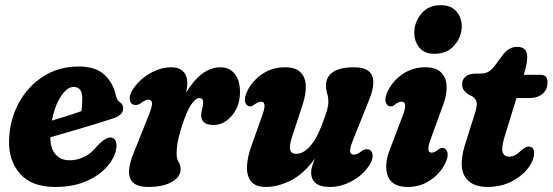

<svg xmlns="http://www.w3.org/2000/svg" viewBox="-20 -713 2136 742"><path d="M430 -146.5Q427.5 -110.5 398.5 -74.5Q369.5 -38.5 317.2 -14.5Q265 9.5 193.5 9.5Q102.5 9.5 57.8 -41.2Q13 -92 15 -170Q17 -249 52 -314Q87 -379 147 -417.5Q207 -456 284.5 -456Q348 -456 382 -425.5Q416 -395 427 -347Q430.5 -333 433.8 -327.8Q437 -322.5 442.5 -318.5Q455.5 -310 456 -295.5Q456.5 -282.5 447 -272Q437.5 -261.5 411.5 -253.5Q381.5 -243.5 340 -231Q298.5 -218.5 254.8 -205.8Q211 -193 174.5 -182.5Q174.5 -140 194.2 -116.8Q214 -93.5 250 -93.5Q277.5 -93.5 306 -107.2Q334.5 -121 357.5 -151Q392 -186.5 412.5 -181Q423 -178 427 -168.5Q431 -159 430 -146.5ZM264.5 -377Q238.5 -377 214.8 -339.8Q191 -302.5 180.5 -247Q210 -255.5 240.5 -265.2Q271 -275 294.5 -283.5Q298 -303.5 298 -333Q298 -377 264.5 -377Z M502.5 -307.5Q485.5 -308 481.8 -325.8Q478 -343.5 492.5 -366Q517 -404.5 558.5 -428.8Q600 -453 643.5 -453Q672.5 -453 688.2 -436.5Q704 -420 704 -393Q704 -377.5 699.5 -355.5Q758.5 -453 832.5 -453Q867 -453 887.2 -427.5Q907.5 -402 907.5 -357Q907.5 -320 892.8 -291.2Q878 -262.5 854.8 -246.2Q831.5 -230 806.5 -230Q779 -230 768.2 -240.5Q757.5 -251 757.5 -266Q757.5 -280 761.2 -291.8Q765 -303.5 765 -318Q765 -334 751 -334Q735.5 -334 718 -307.8Q700.5 -281.5 682 -222.5Q670.5 -186.5 666.5 -163.5Q662.5 -140.5 662.5 -120Q662.5 -99 670.2 -87Q678 -75 678 -60Q678 -28.5 643.5 -9.5Q609 9.5 553 9.5Q495.5 9.5 482.8 -24.2Q470 -58 496.5 -121.5L554.5 -267Q568.5 -301 567.5 -314.5Q566.5 -328 553.5 -328Q542.5 -328 521.5 -312.5Q511.5 -306.5 502.5 -307.5Z M1399 -136Q1416 -135.5 1419.5 -117.2Q1423 -99 1409 -77Q1384.5 -38 1342 -14.2Q1299.5 9.5 1254.5 9.5Q1182.5 9.5 1182.5 -47.5Q1182.5 -59 1186.8 -72.2Q1191 -85.5 1197.5 -100.5Q1152.5 -39.5 1102.8 -15Q1053 9.5 1007.5 9.5Q967.5 9.5 950.2 -12Q933 -33.5 934.5 -70.2Q936 -107 952.5 -151.5L993.5 -267Q1013 -320 989 -320Q977.5 -320 962 -308Q952.5 -301 945.5 -302Q932.5 -302.5 927.5 -318.8Q922.5 -335 937 -364Q957.5 -403.5 995.5 -428.2Q1033.5 -453 1081 -453Q1122 -453 1141.2 -433.8Q1160.5 -414.5 1161.8 -382.2Q1163 -350 1150 -310L1108 -182Q1098 -152 1101.2 -135.2Q1104.5 -118.5 1125 -118.5Q1152 -118.5 1178.5 -148.2Q1205 -178 1224.5 -232Q1239 -269.5 1244 -287.5Q1249 -305.5 1249 -320.5Q1249 -336.5 1244.5 -350.8Q1240 -365 1240 -383.5Q1240 -416.5 1267.2 -434.8Q1294.5 -453 1348.5 -453Q1405.5 -453 1418.5 -419.2Q1431.5 -385.5 1404.5 -322L1346 -176Q1332 -142 1333 -128.8Q1334 -115.5 1347.5 -115.5Q1354 -115.5 1361 -118.5Q1368 -121.5 1380 -130.5Q1390 -137 1399 -136Z M1658 -505Q1621 -505 1601.2 -528.2Q1581.5 -551.5 1581 -586.5Q1581 -626.5 1608 -659.8Q1635 -693 1683.5 -693Q1722.5 -693 1743.2 -669.8Q1764 -646.5 1764.5 -611.5Q1764.5 -571 1736.2 -538Q1708 -505 1658 -505ZM1644.5 -175.5Q1625 -123 1647.5 -123Q1660 -123 1675 -136Q1683 -142 1691 -141.5Q1703.5 -141 1708.8 -124.5Q1714 -108 1699.5 -79Q1678 -39 1640.5 -14.8Q1603 9.5 1556 9.5Q1494.5 9.5 1478.8 -33Q1463 -75.5 1486.5 -134.5L1537 -268Q1557 -320 1532 -320Q1519.5 -320 1504 -307Q1496 -301 1488.5 -302Q1475.5 -302.5 1470.5 -318.8Q1465.5 -335 1480 -364Q1501 -404 1538.8 -428.5Q1576.5 -453 1623.5 -453Q1664.5 -453 1684.5 -433.2Q1704.5 -413.5 1706 -381Q1707.5 -348.5 1693 -309Z M1807 -339.5 1790 -348Q1777.5 -357 1771.8 -365.8Q1766 -374.5 1766 -387.5Q1766 -406.5 1779.8 -417.5Q1793.5 -428.5 1818.5 -428.5H1833.5Q1853.5 -428.5 1865.8 -434.8Q1878 -441 1893.5 -460.5L1925 -503.5Q1948 -532 1978.5 -532Q2017.5 -532 2017.5 -493Q2017.5 -482 2015 -467Q2012.5 -452 2005.5 -429L2004 -424H2068.5Q2096 -424 2096 -395Q2096 -367 2076.8 -350.5Q2057.5 -334 2026 -334H1976L1929.5 -183Q1916.5 -140 1922.8 -123.8Q1929 -107.5 1948.5 -107.5Q1969.5 -107.5 1994.5 -131.5Q2005.5 -141 2011.5 -144Q2017.5 -147 2024 -146.5Q2046 -145.5 2044 -117.5Q2041.5 -88.5 2017.8 -59.2Q1994 -30 1954.2 -10.2Q1914.5 9.5 1863 9.5Q1798 9.5 1774.2 -34.8Q1750.5 -79 1783 -172.5L1812.5 -266Q1823.5 -298.5 1822.5 -313.8Q1821.5 -329 1807 -339.5Z"/></svg>

Font: Fraunces 144pt SuperSoft
Style: Bold Italic
Weight: 700
Italic angle: -16°
Version: Version 1.000;[0bf87f6ff]